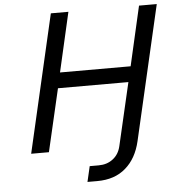

<svg xmlns="http://www.w3.org/2000/svg" viewBox="-59 -784 928 1013"><g transform="rotate(-5 404.5 -277.5)"><path d="M547 0 624 -332H251L174 0H80L248 -729H341L269 -414H643L715 -729H809L645 -18Q624 73 566 123Q508 174 415 174H363L382 92H430Q474 92 505 68Q537 44 547 0Z"/></g></svg>

Font: Miedinger
Style: Italic
Weight: 400
Italic angle: -13°
Version: Version 001.000